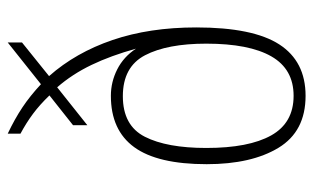

<svg xmlns="http://www.w3.org/2000/svg" viewBox="-177 -624 811 497"><g transform="rotate(-90 228.5 -375.5)"><path d="M229 10Q137 10 94.5 -60Q52 -130 52 -246Q52 -373 96 -433.5Q140 -494 229 -494Q265 -494 297.5 -477.5Q330 -461 351 -429Q333 -494 309 -544Q285 -594 251 -633L153 -555V-592L230 -653Q206 -678 182.5 -695.5Q159 -713 131 -728V-761Q169 -743 199 -723Q229 -703 259 -675L367 -761V-724L280 -654Q341 -585 373.5 -489.5Q406 -394 406 -273Q406 -126 362 -58Q318 10 229 10ZM229 -21Q298 -21 331 -78.5Q364 -136 364 -247Q364 -348 334 -405.5Q304 -463 228 -463Q152 -463 123 -406Q94 -349 94 -247Q94 -137 126.5 -79Q159 -21 229 -21Z"/></g></svg>

Font: Noto Serif Lao Condensed ExtraLight
Style: Regular
Weight: 200
Width: 3
Designer: Monotype Design Team
Foundry: Monotype Imaging Inc.
Version: Version 2.003; ttfautohint (v1.8.4.7-5d5b)